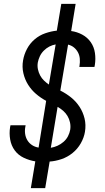

<svg xmlns="http://www.w3.org/2000/svg" viewBox="-20 -863 540 990"><path d="M139 107 162 -31Q131 -36 102.5 -49.5Q74 -63 56 -87.5Q38 -112 32.5 -143.5Q27 -175 32 -207L34 -217H112L111 -211Q107 -192 109.5 -173.5Q112 -155 121 -140Q130 -125 145 -115Q160 -105 179 -102L218 -343Q190 -358 166 -378.5Q142 -399 125 -426Q108 -453 100.5 -485.5Q93 -518 99 -552Q104 -582 119 -610.5Q134 -639 158.5 -660Q183 -681 213.5 -691.5Q244 -702 273 -705L296 -843H370L347 -703Q377 -699 404 -684.5Q431 -670 448 -645.5Q465 -621 469.5 -590Q474 -559 469 -528L467 -518H389L390 -524Q393 -542 391.5 -560Q390 -578 382 -593Q374 -608 361 -618.5Q348 -629 331 -633L291 -396Q321 -381 346.5 -360.5Q372 -340 390 -312.5Q408 -285 416 -252Q424 -219 418 -183Q413 -153 396.5 -124Q380 -95 354 -74Q328 -53 297 -42.5Q266 -32 236 -30L213 107ZM232 -427 267 -634Q250 -631 234.5 -623Q219 -615 206 -602Q193 -589 185.5 -573Q178 -557 175 -541Q172 -523 175.5 -506Q179 -489 187 -474Q195 -459 207 -447.5Q219 -436 232 -427ZM242 -101Q260 -104 276.5 -111.5Q293 -119 307.5 -131.5Q322 -144 330.5 -160.5Q339 -177 342 -194Q345 -213 341 -231.5Q337 -250 328 -265Q319 -280 306 -291.5Q293 -303 277 -312Z"/></svg>

Font: Iosevka Term Curly
Style: Italic
Weight: 400
Italic angle: -9°
Designer: Belleve Invis
Foundry: Belleve Invis
Version: Version 32.3.0